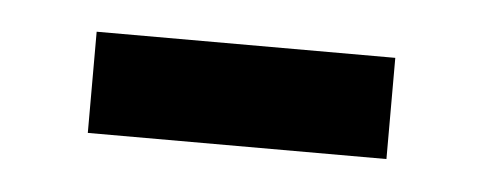

<svg xmlns="http://www.w3.org/2000/svg" viewBox="-25 -374 389 155"><g transform="rotate(5 170.0 -297.0)"><path d="M49 -338H291V-256H49Z"/></g></svg>

Font: usinhala85
Style: Book
Weight: 400
Designer: Jelle Bosma - Monotype Design Team
Foundry: Monotype Imaging Inc.
Version: Version 2.003